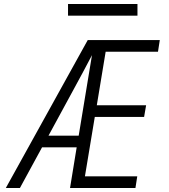

<svg xmlns="http://www.w3.org/2000/svg" viewBox="-20 -934 840 954"><path d="M9 0 416 -735H774L765 -677H505L461 -411H706L696 -353H451L402 -58H662L653 0H328L361 -202H189L79 0ZM371 -260 437 -660Q415 -618 392 -575Q369 -532 346 -490L221 -260ZM318 -856V-914H663V-856Z"/></svg>

Font: Iosevka Aile Light
Style: Italic
Weight: 300
Italic angle: -9°
Designer: Belleve Invis
Foundry: Belleve Invis
Version: Version 31.1.0; ttfautohint (v1.8.4)